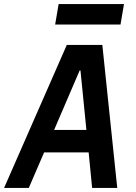

<svg xmlns="http://www.w3.org/2000/svg" viewBox="-47 -920 667 940"><path d="M94 0 169 -174H387L404 0H527L454 -700H280L-27 0ZM218 -284 343 -575H347L376 -284ZM223 -800H543L560 -900H240Z"/></svg>

Font: CommitMono
Style: Bold Italic
Weight: 700
Monospace: yes
Designer: Eigil Nikolajsen
Foundry: Eigil Nikolajsen
Version: Version 1.143